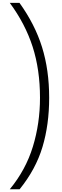

<svg xmlns="http://www.w3.org/2000/svg" viewBox="-20 -916 443 1371"><path d="M331.1 -217.8Q331.1 -416 280.3 -579.1Q229.5 -742.2 119.1 -895.5H49.8Q160.2 -746.1 212.9 -582.5Q265.6 -418.9 265.6 -217.8Q265.6 -35.2 214.8 130.9Q164.1 296.9 49.8 435.5H120.1Q235.4 293 283.2 133.8Q331.1 -25.4 331.1 -217.8Z"/></svg>

Font: Namkio Khamti Book
Style: Regular
Weight: 500
Designer: Debbi Hosken
Foundry: SIL International
Version: Version 3.917